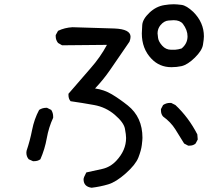

<svg xmlns="http://www.w3.org/2000/svg" viewBox="-20 -819 1040 903"><path d="M411 64Q373 59 373 24Q373 16 386 -8Q423 -16 461 -24.5Q499 -33 527 -63Q573 -112 573 -170Q573 -185 567.5 -214Q562 -243 520 -279Q478 -315 423 -325Q368 -335 312 -343Q302 -354 302 -372V-378Q360 -446 406 -498Q452 -550 483 -608L272 -606L253 -617Q242 -631 242 -648V-654L253 -674Q284 -689 321 -691L518 -685Q594 -682 594 -646Q594 -636 589 -623Q528 -534 497 -489Q466 -444 427 -403Q470 -397 506 -375.5Q542 -354 581 -323Q650 -268 650 -171Q650 -162 647 -137Q644 -112 631 -78.5Q618 -45 572 -4Q526 37 489 48Q452 59 411 64ZM141 -61H135L115 -70Q104 -83 104 -101L105 -110Q121 -157 131 -208Q141 -259 164 -302Q179 -312 198 -312H201L221 -302Q230 -288 230 -271V-265Q209 -220 200 -169Q191 -118 170 -70Q158 -61 141 -61ZM871 -134H865L846 -144Q826 -177 804.5 -211Q783 -245 747 -271Q737 -282 737 -300V-306L747 -325Q762 -335 779 -335H785L805 -325Q867 -267 908 -187L910 -163L900 -144Q889 -134 871 -134ZM786 -503Q730 -503 692 -543Q647 -590 647 -662Q647 -674 649 -701.5Q651 -729 682.5 -759Q714 -789 753 -795Q776 -799 797 -799Q811 -799 834 -796Q857 -793 889 -763Q939 -713 939 -648Q939 -635 934.5 -608Q930 -581 896.5 -548Q863 -515 834 -508Q811 -503 786 -503ZM803 -585Q818 -586 834 -591Q862 -614 862 -648Q862 -678 840 -707Q826 -724 797 -724Q793 -724 772.5 -722.5Q752 -721 735 -701Q721 -684 721 -662Q721 -657 723.5 -640Q726 -623 743 -604Q760 -585 785 -585Z"/></svg>

Font: Xiaolai Mono SC
Style: Regular
Weight: 400
Monospace: yes
Designer: LXGW / Nozomi Seto
Version: Version 3.113;September 30, 2024